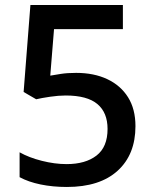

<svg xmlns="http://www.w3.org/2000/svg" viewBox="-20 -734 612 764"><path d="M283 -444Q354 -444 407 -419Q460 -394 489.5 -347Q519 -300 519 -232Q519 -119 448 -54.5Q377 10 246 10Q190 10 141.5 0Q93 -10 58 -29V-128Q95 -107 146.5 -94Q198 -81 245 -81Q320 -81 364 -115Q408 -149 408 -221Q408 -286 367.5 -320Q327 -354 241 -354Q213 -354 179 -349Q145 -344 124 -339L74 -368L101 -714H469V-618H195L180 -433Q197 -436 222.5 -440Q248 -444 283 -444Z"/></svg>

Font: Noto Sans Adlam Medium
Style: Regular
Weight: 500
Version: Version 3.001